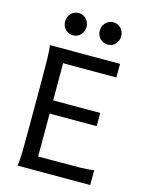

<svg xmlns="http://www.w3.org/2000/svg" viewBox="-136 -1015 837 1097"><g transform="rotate(15 283.0 -466.5)"><path d="M456.5 -412.6V-334.5H178.2V-80.6H307.1Q379.9 -80.6 429.2 -81.5Q478.5 -82.5 507.8 -87.9V0H78.1Q83.5 -29.3 84.5 -84.7Q85.4 -140.1 85.4 -212.4V-500.5Q85.4 -572.8 84.5 -628.2Q83.5 -683.6 78.1 -712.9H493.2V-632.3H178.2V-412.6ZM127 -866.7Q127 -880.4 131.8 -892.3Q136.7 -904.3 145.3 -913.3Q153.8 -922.4 165.3 -927.5Q176.8 -932.6 190.4 -932.6Q204.1 -932.6 215.8 -927.5Q227.5 -922.4 235.8 -913.3Q244.1 -904.3 249 -892.3Q253.9 -880.4 253.9 -866.7Q253.9 -853 249 -841.1Q244.1 -829.1 235.8 -820.1Q227.5 -811 215.8 -805.9Q204.1 -800.8 190.4 -800.8Q176.8 -800.8 165.3 -805.9Q153.8 -811 145.3 -820.1Q136.7 -829.1 131.8 -841.1Q127 -853 127 -866.7ZM332 -866.7Q332 -880.4 336.9 -892.3Q341.8 -904.3 350.3 -913.3Q358.9 -922.4 370.4 -927.5Q381.8 -932.6 395.5 -932.6Q409.2 -932.6 420.9 -927.5Q432.6 -922.4 440.9 -913.3Q449.2 -904.3 454.1 -892.3Q459 -880.4 459 -866.7Q459 -853 454.1 -841.1Q449.2 -829.1 440.9 -820.1Q432.6 -811 420.9 -805.9Q409.2 -800.8 395.5 -800.8Q381.8 -800.8 370.4 -805.9Q358.9 -811 350.3 -820.1Q341.8 -829.1 336.9 -841.1Q332 -853 332 -866.7Z"/></g></svg>

Font: Andika Viet
Style: Regular
Weight: 400
Designer: Victor Gaultney, Annie Olsen, Julie Remington, Don Collingsworth, Eric Hays, Becca Hirsbrunner
Foundry: SIL International
Version: Version 5.000